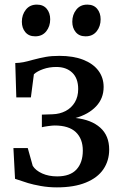

<svg xmlns="http://www.w3.org/2000/svg" viewBox="-20 -800 530 830"><path d="M452 -153.5Q452 -105.5 427 -68.5Q402 -31.5 351.2 -10.8Q300.5 10 226 10Q189.5 10 156.2 4Q123 -2 101.5 -8.5Q80 -15 45 -27L38 -160H100L121.5 -83Q134 -63 162.2 -50.2Q190.5 -37.5 227 -37.5Q283 -37.5 310.5 -67.2Q338 -97 338 -149Q338 -200 307.8 -228.8Q277.5 -257.5 216 -257.5Q206.5 -257.5 187.2 -254.8Q168 -252 161 -250V-304.5L207 -306Q238.5 -307 263.8 -320.2Q289 -333.5 303.5 -357.8Q318 -382 318 -415Q318 -461.5 292.2 -486Q266.5 -510.5 223.5 -510.5Q192.5 -510.5 166.5 -501.2Q140.5 -492 126.5 -479L113.5 -379H50.5L46 -527.5Q64.5 -528 81.2 -531.2Q98 -534.5 120.5 -541Q154.5 -550 178.8 -554.2Q203 -558.5 237 -558.5Q296.5 -558.5 339.5 -541.8Q382.5 -525 405.2 -494.8Q428 -464.5 428 -424Q428 -374.5 395.2 -340Q362.5 -305.5 306.5 -290Q375 -282.5 413.5 -248Q452 -213.5 452 -153.5ZM131.5 -643Q104.5 -643 89.5 -661Q74.5 -679 74.5 -706Q74.5 -736.5 91.8 -758.2Q109 -780 139 -780H140Q167 -780 182 -762Q197 -744 197 -716.5Q197 -686 179.8 -664.5Q162.5 -643 132.5 -643ZM349.5 -643Q322.5 -643 307.5 -661Q292.5 -679 292.5 -706Q292.5 -736.5 309.8 -758.2Q327 -780 357 -780H358Q385 -780 400 -762Q415 -744 415 -716.5Q415 -686 397.8 -664.5Q380.5 -643 350.5 -643Z"/></svg>

Font: Merriweather 12pt
Style: Regular
Weight: 400
Designer: Eben Sorkin
Foundry: Eben Sorkin
Version: Version 2.100